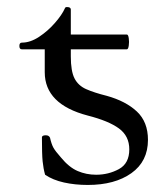

<svg xmlns="http://www.w3.org/2000/svg" viewBox="-20 -513 478 545"><path d="M229 12Q193 12 161.5 5Q130 -2 108 -17Q103 -35 101 -55Q99 -75 99 -123Q99 -129 110 -129Q119 -129 122 -122Q126 -104 131.5 -94Q137 -84 153 -66Q176 -38 200.5 -27.5Q225 -17 253 -17Q288 -17 317.5 -33Q347 -49 347 -89Q347 -127 317.5 -148.5Q288 -170 229 -185Q107 -217 107 -308V-373H42Q35 -373 35 -382.5Q35 -392 42 -392Q66 -392 91 -408.5Q116 -425 136 -448Q156 -471 164 -489Q165 -493 170 -493Q181 -493 181 -486V-415H340Q344 -415 345.5 -404.5Q347 -394 345.5 -383.5Q344 -373 340 -373H181V-353Q181 -311 191.5 -290.5Q202 -270 224.5 -260Q247 -250 283 -241Q337 -226 368.5 -196.5Q400 -167 400 -116Q400 -55 353 -21.5Q306 12 229 12Z"/></svg>

Font: Junicode SmExp
Style: Regular
Weight: 400
Width: 6
Designer: Peter S. Baker
Version: Version 2.205; ttfautohint (v1.8.4)